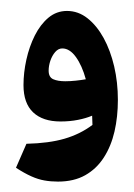

<svg xmlns="http://www.w3.org/2000/svg" viewBox="-20 -1042 249 358"><path d="M88.1 -703.4Q74.8 -703.4 63 -705.5Q51.2 -707.5 38.5 -713.2Q25.8 -718.8 9.8 -729.2L29.3 -773.9Q71.3 -774.9 100.4 -783.4Q129.5 -791.9 152.4 -809.1Q152.4 -816.9 151.8 -826.3Q140.2 -821.4 125.3 -818.5Q110.4 -815.5 92.8 -815.5Q59.8 -815.5 41.8 -832.5Q23.8 -849.5 23.8 -883.3Q23.8 -906.5 29.2 -930.9Q34.6 -955.2 44.9 -975.8Q55.3 -996.4 70.3 -1009Q85.4 -1021.6 104.9 -1021.6Q125.8 -1021.6 143.1 -1008Q160.4 -994.4 173.2 -971.2Q185.9 -948 192.9 -918.2Q199.8 -888.4 199.8 -855.8Q199.8 -824.3 193.5 -796.8Q187.1 -769.2 173.5 -748.2Q160 -727.2 138.9 -715.3Q117.8 -703.4 88.1 -703.4ZM140 -894.2Q133 -919.8 121.5 -935.7Q110 -951.7 96.1 -951.7Q88.7 -951.7 82.9 -945Q77.2 -938.4 73.9 -928.8Q70.7 -919.2 70.7 -910.3Q70.7 -898.1 79.2 -894.3Q87.7 -890.5 101.6 -890.5Q111.1 -890.5 121.3 -891.6Q131.5 -892.7 140 -894.2Z"/></svg>

Font: Pinar-DS1-FD ExtraBold
Style: Regular
Weight: 800
Designer: Amin Abedi
Version: Version 2.000